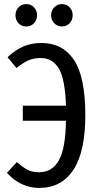

<svg xmlns="http://www.w3.org/2000/svg" viewBox="-20 -911 484 943"><path d="M399 -345Q399 -166 340.5 -77Q282 12 173 12Q82 12 14 -62L63 -115Q91 -90 114.5 -77.5Q138 -65 172 -65Q236 -65 269 -123.5Q302 -182 304 -318H92V-392H304Q300 -520 269.5 -573Q239 -626 180 -626Q146 -626 120.5 -615Q95 -604 61 -577L17 -630Q54 -665 94 -682.5Q134 -700 183 -700Q287 -700 343 -617Q399 -534 399 -345ZM162 -836Q162 -813 147 -797Q132 -781 109 -781Q86 -781 71 -797Q56 -813 56 -836Q56 -859 71 -875Q86 -891 109 -891Q132 -891 147 -875Q162 -859 162 -836ZM337 -836Q337 -813 322 -797Q307 -781 284 -781Q262 -781 246.5 -797Q231 -813 231 -836Q231 -859 246.5 -875Q262 -891 284 -891Q307 -891 322 -875Q337 -859 337 -836Z"/></svg>

Font: Fira Sans Extra Condensed
Style: Regular
Weight: 400
Width: 1
Designer: Carrois Corporate & Edenspiekermann AG
Foundry: Carrois Corporate GbR & Edenspiekermann AG
Version: Version 4.203